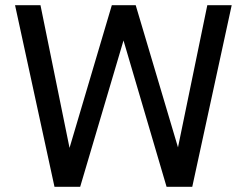

<svg xmlns="http://www.w3.org/2000/svg" viewBox="-20 -720 951 740"><path d="M289 0H190L38 -700H136L248 -150L411 -700H503L666 -152L779 -700H873L721 0H622L456 -564Z"/></svg>

Font: Rosa Sans
Style: Regular
Weight: 400
Designer: Pentagram / MCKL
Foundry: Pentagram / MCKL
Version: Version 1.005;September 16, 2019;FontCreator 11.5.0.2425 64-